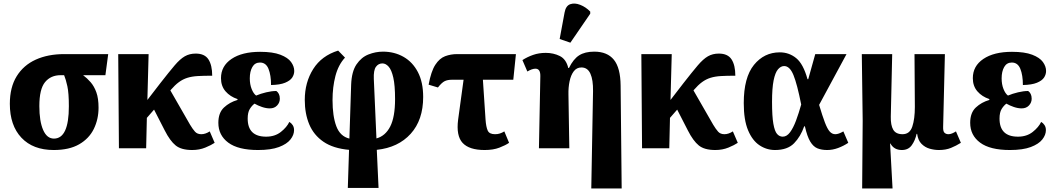

<svg xmlns="http://www.w3.org/2000/svg" viewBox="-20 -844 6009 1093"><path d="M286 10Q168 10 102 -60Q36 -130 36 -253Q36 -347 75 -410Q114 -473 183.5 -504.5Q253 -536 345 -536H596L580 -416H453Q476 -399 496 -376Q516 -353 528.5 -318.5Q541 -284 541 -231Q541 -165 514 -110Q487 -55 430.5 -22.5Q374 10 286 10ZM287 -55Q372 -55 372 -239Q372 -314 363.5 -353Q355 -392 345 -416H325Q269 -416 236.5 -376.5Q204 -337 204 -240Q204 -154 225.5 -104.5Q247 -55 287 -55Z M657 0 653 -536H826L819 -275L893 -371Q943 -435 974 -471.5Q1005 -508 1032 -523.5Q1059 -539 1094 -539Q1145 -539 1166.5 -506Q1188 -473 1188 -413Q1139 -413 1105.5 -411Q1072 -409 1046.5 -401Q1021 -393 998.5 -376.5Q976 -360 951 -331L950 -329L1062 -134Q1077 -109 1090 -94.5Q1103 -80 1126 -80Q1149 -80 1174 -96L1202 -31Q1183 -18 1149 -4Q1115 10 1074 10Q1012 10 980 -16Q948 -42 918 -101L857 -220L816 -173L812 0Z M1449 10Q1336 10 1279.5 -32Q1223 -74 1223 -145Q1223 -202 1255 -232Q1287 -262 1332 -275V-280Q1290 -294 1264 -324Q1238 -354 1238 -399Q1238 -468 1298 -508.5Q1358 -549 1461 -549Q1533 -549 1576 -532.5Q1619 -516 1637 -491Q1655 -466 1655 -440Q1655 -420 1643.5 -402.5Q1632 -385 1603 -373Q1574 -361 1523 -360Q1523 -416 1508.5 -452Q1494 -488 1460 -488Q1431 -488 1416.5 -462.5Q1402 -437 1402 -398Q1402 -364 1412.5 -337.5Q1423 -311 1438 -300Q1464 -311 1495.5 -318.5Q1527 -326 1553 -326Q1562 -320 1567.5 -309Q1573 -298 1573 -282Q1573 -260 1557.5 -243.5Q1542 -227 1516 -227Q1495 -227 1471.5 -235Q1448 -243 1429 -254Q1414 -243 1402 -223.5Q1390 -204 1390 -169Q1390 -66 1495 -66Q1545 -66 1579 -93Q1613 -120 1627 -150Q1638 -144 1646 -132Q1654 -120 1654 -103Q1654 -76 1633.5 -50Q1613 -24 1568 -7Q1523 10 1449 10Z M1960 226 1967 9Q1877 1 1821.5 -37Q1766 -75 1740.5 -136Q1715 -197 1715 -275Q1715 -375 1763 -451Q1811 -527 1905 -556L1944 -516Q1906 -475 1889.5 -411.5Q1873 -348 1873 -274Q1873 -183 1894.5 -125.5Q1916 -68 1969 -55L1979 -363Q1982 -437 2009.5 -477.5Q2037 -518 2077.5 -534Q2118 -550 2160 -550Q2225 -550 2277 -520.5Q2329 -491 2359 -433.5Q2389 -376 2389 -292Q2389 -161 2318 -82.5Q2247 -4 2125 9L2135 226ZM2108 -395 2123 -56Q2174 -70 2201.5 -124Q2229 -178 2229 -280Q2229 -358 2219 -402Q2209 -446 2192.5 -464.5Q2176 -483 2157 -483Q2134 -483 2120 -463.5Q2106 -444 2108 -395Z M2739 10Q2651 10 2613.5 -30.5Q2576 -71 2588 -163L2619 -390H2552Q2528 -390 2511.5 -382Q2495 -374 2473 -346L2420 -362Q2434 -438 2458 -475Q2482 -512 2514 -524Q2546 -536 2582 -536H2917L2902 -390H2729L2744 -164Q2747 -121 2756.5 -100.5Q2766 -80 2798 -80Q2813 -80 2825.5 -84Q2838 -88 2851 -96L2878 -31Q2858 -17 2823 -3.5Q2788 10 2739 10Z M3346 229 3356 -325Q3357 -389 3341 -424.5Q3325 -460 3290 -460Q3263 -460 3246.5 -438.5Q3230 -417 3222.5 -381.5Q3215 -346 3216 -306L3221 0H3048L3056 -410Q3057 -453 3028 -453Q3009 -453 2982 -437L2954 -502Q2982 -520 3015 -531.5Q3048 -543 3087 -543Q3131 -543 3167 -525Q3203 -507 3215 -457H3219Q3244 -508 3277 -529Q3310 -550 3363 -550Q3437 -550 3474.5 -504Q3512 -458 3513 -357L3519 229ZM3227 -601 3166 -622 3194 -773Q3201 -811 3226 -820Q3251 -829 3283 -816.5Q3315 -804 3340 -778V-766Z M3635 0 3631 -536H3804L3797 -275L3871 -371Q3921 -435 3952 -471.5Q3983 -508 4010 -523.5Q4037 -539 4072 -539Q4123 -539 4144.5 -506Q4166 -473 4166 -413Q4117 -413 4083.5 -411Q4050 -409 4024.5 -401Q3999 -393 3976.5 -376.5Q3954 -360 3929 -331L3928 -329L4040 -134Q4055 -109 4068 -94.5Q4081 -80 4104 -80Q4127 -80 4152 -96L4180 -31Q4161 -18 4127 -4Q4093 10 4052 10Q3990 10 3958 -16Q3926 -42 3896 -101L3835 -220L3794 -173L3790 0Z M4392 10Q4344 10 4303.5 -17Q4263 -44 4238.5 -102.5Q4214 -161 4214 -257Q4214 -403 4272 -474.5Q4330 -546 4419 -546Q4472 -546 4512.5 -513Q4553 -480 4577 -393H4581L4621 -536H4799L4643 -247Q4662 -183 4676 -146.5Q4690 -110 4703.5 -95Q4717 -80 4735 -80Q4754 -80 4781 -96L4809 -31Q4782 -13 4751 -1.5Q4720 10 4689 10Q4657 10 4633.5 0.5Q4610 -9 4592.5 -38Q4575 -67 4562 -125H4558Q4538 -67 4500.5 -28.5Q4463 10 4392 10ZM4436 -66Q4459 -66 4477.5 -91Q4496 -116 4511.5 -157.5Q4527 -199 4541 -249Q4518 -365 4497 -416.5Q4476 -468 4444 -468Q4425 -468 4409 -449.5Q4393 -431 4384 -386.5Q4375 -342 4375 -264Q4375 -182 4382.5 -139.5Q4390 -97 4403.5 -81.5Q4417 -66 4436 -66Z M4888 229 4891 -157 4886 -536H5059L5051 -180Q5050 -131 5065 -105.5Q5080 -80 5118 -80Q5159 -80 5173.5 -123.5Q5188 -167 5188 -235L5186 -536H5359L5349 -122Q5348 -96 5357 -88Q5366 -80 5379 -80Q5389 -80 5400 -84.5Q5411 -89 5422 -96L5450 -31Q5423 -14 5393.5 -2Q5364 10 5325 10Q5299 10 5272.5 2.5Q5246 -5 5226 -25Q5206 -45 5201 -82H5198Q5190 -45 5170.5 -17.5Q5151 10 5114 10Q5069 10 5049 -27H5047L5061 229Z M5729 10Q5616 10 5559.5 -32Q5503 -74 5503 -145Q5503 -202 5535 -232Q5567 -262 5612 -275V-280Q5570 -294 5544 -324Q5518 -354 5518 -399Q5518 -468 5578 -508.5Q5638 -549 5741 -549Q5813 -549 5856 -532.5Q5899 -516 5917 -491Q5935 -466 5935 -440Q5935 -420 5923.5 -402.5Q5912 -385 5883 -373Q5854 -361 5803 -360Q5803 -416 5788.5 -452Q5774 -488 5740 -488Q5711 -488 5696.5 -462.5Q5682 -437 5682 -398Q5682 -364 5692.5 -337.5Q5703 -311 5718 -300Q5744 -311 5775.5 -318.5Q5807 -326 5833 -326Q5842 -320 5847.5 -309Q5853 -298 5853 -282Q5853 -260 5837.5 -243.5Q5822 -227 5796 -227Q5775 -227 5751.5 -235Q5728 -243 5709 -254Q5694 -243 5682 -223.5Q5670 -204 5670 -169Q5670 -66 5775 -66Q5825 -66 5859 -93Q5893 -120 5907 -150Q5918 -144 5926 -132Q5934 -120 5934 -103Q5934 -76 5913.5 -50Q5893 -24 5848 -7Q5803 10 5729 10Z"/></svg>

Font: Noto Serif SemiCondensed ExtraBold
Style: Regular
Weight: 800
Width: 4
Designer: Monotype Design Team
Foundry: Monotype Imaging Inc.
Version: Version 2.015